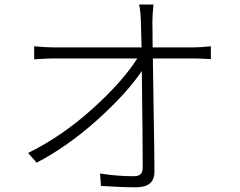

<svg xmlns="http://www.w3.org/2000/svg" viewBox="-20 -792 1040 831"><path d="M640.6 -586.9H818.4Q848.6 -586.9 892.6 -591.8V-536.1Q836.9 -539.1 819.3 -539.1H641.6Q641.6 -507.8 645 -313.5Q648.4 -119.1 648.4 -48.8Q648.4 18.6 569.3 18.6Q506.8 18.6 417 12.7L413.1 -41Q486.3 -29.3 558.6 -29.3Q580.1 -29.3 588.9 -38.6Q597.7 -47.9 597.7 -68.4Q597.7 -187.5 593.8 -484.4Q527.3 -386.7 400.9 -272.9Q274.4 -159.2 138.7 -87.9L101.6 -129.9Q248 -202.1 378.9 -319.8Q509.8 -437.5 574.2 -539.1H210Q188.5 -539.1 127.9 -535.2V-591.8Q178.7 -586.9 210 -586.9H592.8Q590.8 -672.9 589.8 -699.2Q587.9 -748 582 -772.5H644.5Q639.6 -730.5 639.6 -699.2Q639.6 -693.4 640.1 -655.3Q640.6 -617.2 640.6 -586.9Z"/></svg>

Font: Gen Shin Gothic Monospace Light
Style: Regular
Weight: 300
Designer: [Source Han Sans]
Ryoko NISHIZUKA  (kana & ideographs); Paul D. Hunt (Latin, Greek & Cyrillic); Wenlong ZHANG  (bopomofo
Version: Version 1.002.20150607